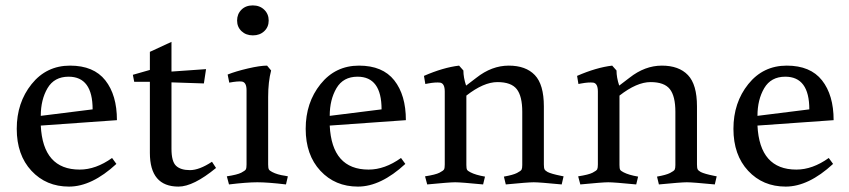

<svg xmlns="http://www.w3.org/2000/svg" viewBox="-20 -675 3144 711"><path d="M275 -47Q335 -47 395 -90L411 -68Q320 16 235.5 16Q151 16 96.5 -42.5Q42 -101 42 -198Q42 -295 97 -363.5Q152 -432 239.5 -432Q327 -432 370 -377.5Q413 -323 413 -230L131 -210Q139 -47 275 -47ZM234 -391Q181 -391 156 -348.5Q131 -306 131 -246L323 -270Q323 -391 234 -391Z M615 -124Q615 -77 632 -61Q649 -45 683.5 -45Q718 -45 765 -76L780 -53Q696 16 641 16Q535 16 535 -109V-372H477L472 -398L535 -416V-483L615 -520V-410L743 -419L735 -366L615 -370Z M973 -66Q973 -53 975.5 -48Q978 -43 988 -38Q1007 -28 1036 -24L1046 -22L1039 8Q972 0 933 0Q894 0 828 8L820 -22Q859 -28 873.5 -35.5Q888 -43 890.5 -48Q893 -53 893 -66V-341Q893 -370 876 -373Q861 -375 829 -369L823 -399Q853 -411 898 -421.5Q943 -432 969 -432L984 -414Q973 -372 973 -316ZM874.5 -559.5Q858 -575 858 -599Q858 -623 874 -639Q890 -655 916 -655Q942 -655 958.5 -639Q975 -623 975 -599Q975 -575 958.5 -559.5Q942 -544 916.5 -544Q891 -544 874.5 -559.5Z M1345 -47Q1405 -47 1465 -90L1481 -68Q1390 16 1305.5 16Q1221 16 1166.5 -42.5Q1112 -101 1112 -198Q1112 -295 1167 -363.5Q1222 -432 1309.5 -432Q1397 -432 1440 -377.5Q1483 -323 1483 -230L1201 -210Q1209 -47 1345 -47ZM1304 -391Q1251 -391 1226 -348.5Q1201 -306 1201 -246L1393 -270Q1393 -391 1304 -391Z M1707 -64Q1707 -51 1709.5 -46.5Q1712 -42 1722 -37Q1741 -27 1776 -21L1769 8Q1687 0 1665.5 0Q1644 0 1562 8L1554 -22Q1593 -28 1607.5 -35.5Q1622 -43 1624.5 -48Q1627 -53 1627 -66V-336Q1627 -366 1610 -369Q1593 -371 1566 -366L1555 -364L1550 -394Q1621 -425 1680 -432L1696 -414Q1696 -388 1706 -358L1744 -387Q1801 -432 1864 -432Q1927 -432 1960.5 -397Q1994 -362 1994 -281V-66Q1994 -53 1996.5 -48Q1999 -43 2008 -38Q2022 -31 2057 -24L2067 -22L2060 8Q1978 0 1956.5 0Q1935 0 1853 8L1846 -21Q1880 -27 1894.5 -34.5Q1909 -42 1911.5 -47Q1914 -52 1914 -64V-261Q1914 -319 1893.5 -345Q1873 -371 1822 -371Q1771 -371 1707 -321Z M2274 -64Q2274 -51 2276.5 -46.5Q2279 -42 2289 -37Q2308 -27 2343 -21L2336 8Q2254 0 2232.5 0Q2211 0 2129 8L2121 -22Q2160 -28 2174.5 -35.5Q2189 -43 2191.5 -48Q2194 -53 2194 -66V-336Q2194 -366 2177 -369Q2160 -371 2133 -366L2122 -364L2117 -394Q2188 -425 2247 -432L2263 -414Q2263 -388 2273 -358L2311 -387Q2368 -432 2431 -432Q2494 -432 2527.5 -397Q2561 -362 2561 -281V-66Q2561 -53 2563.5 -48Q2566 -43 2575 -38Q2589 -31 2624 -24L2634 -22L2627 8Q2545 0 2523.5 0Q2502 0 2420 8L2413 -21Q2447 -27 2461.5 -34.5Q2476 -42 2478.5 -47Q2481 -52 2481 -64V-261Q2481 -319 2460.5 -345Q2440 -371 2389 -371Q2338 -371 2274 -321Z M2929 -47Q2989 -47 3049 -90L3065 -68Q2974 16 2889.5 16Q2805 16 2750.5 -42.5Q2696 -101 2696 -198Q2696 -295 2751 -363.5Q2806 -432 2893.5 -432Q2981 -432 3024 -377.5Q3067 -323 3067 -230L2785 -210Q2793 -47 2929 -47ZM2888 -391Q2835 -391 2810 -348.5Q2785 -306 2785 -246L2977 -270Q2977 -391 2888 -391Z"/></svg>

Font: Buenard
Style: Regular
Weight: 400
Designer: Gustavo Ibarra
Foundry: FontFuror
Version: Version 1.001 2011